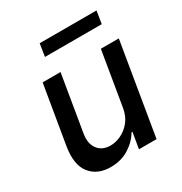

<svg xmlns="http://www.w3.org/2000/svg" viewBox="-171 -854 936 987"><g transform="rotate(-30 297.0 -360.0)"><path d="M409.1 -226.2 462.4 -545.5H568.9L478 0H373.6L389.6 -94.5H383.9Q358.3 -50.8 311.6 -21.8Q264.9 7.1 203.5 7.1Q125 7.1 83.6 -44.9Q42.3 -96.9 58.6 -198.5L116.8 -545.5H223L167.3 -211.3Q158.4 -155.5 183.8 -122.5Q209.2 -89.5 258.5 -89.5Q288.4 -89.5 320.3 -104.4Q352.3 -119.3 377 -149.7Q401.6 -180 409.1 -226.2ZM541.5 -727.3 529.5 -652.7H192.5L204.2 -727.3Z"/></g></svg>

Font: Inter UI Medium
Style: Italic
Weight: 500
Italic angle: 9.39999°
Designer: Rasmus Andersson
Foundry: rsms
Version: 3.2;8d6f07862